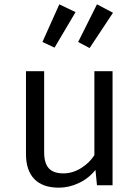

<svg xmlns="http://www.w3.org/2000/svg" viewBox="-20 -856 640 887"><path d="M184 -153Q184 -102 205.5 -78.5Q227 -55 273 -55Q315 -55 354 -79Q393 -103 416 -139V-527H500V0H428L421 -71Q390 -32 344.5 -10.5Q299 11 252 11Q177 11 138.5 -29Q100 -69 100 -144V-527H184ZM254 -836 329 -800 232 -636 176 -662ZM428 -836 502 -797 394 -634 341 -662Z"/></svg>

Font: FiraDG Mono
Style: Regular
Weight: 400
Designer: Carrois Corporate & Edenspiekermann AG
Foundry: Carrois Corporate GbR & Edenspiekermann AG
Version: Version 3.206